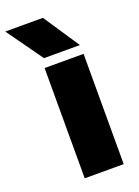

<svg xmlns="http://www.w3.org/2000/svg" viewBox="-219 -882 689 949"><g transform="rotate(-20 126.0 -408.0)"><path d="M56 0H261V-580H56ZM133 -816H-65L70 -627H259Z"/></g></svg>

Font: Bounded
Style: Bold
Weight: 700
Designer: Vlad Churkin
Version: Version 3.0